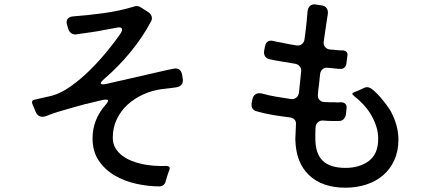

<svg xmlns="http://www.w3.org/2000/svg" viewBox="-20 -826 2040 892"><path d="M721 40Q669 40 614 28Q559 16 513.5 -10.5Q468 -37 439 -79.5Q410 -122 410 -183Q410 -269 468 -336Q485 -355 481.5 -360.5Q478 -366 454 -361Q449 -359 443.5 -358.5Q438 -358 433 -356L392 -346Q387 -344 381.5 -343.5Q376 -343 371 -341Q337 -332 306.5 -323Q276 -314 248 -306Q232 -301 218 -296Q204 -291 192 -286Q177 -281 164.5 -286Q152 -291 146 -306L130 -344Q125 -360 141 -363L220 -381Q262 -392 308 -424.5Q354 -457 396.5 -499Q439 -541 476.5 -586.5Q514 -632 540 -670Q551 -687 545.5 -694.5Q540 -702 520 -697Q509 -695 498.5 -693Q488 -691 477 -689Q452 -684 428 -680Q404 -676 381 -673Q367 -671 355.5 -669.5Q344 -668 333 -666Q321 -665 311.5 -671.5Q302 -678 298 -689L292 -709Q286 -727 294 -738Q302 -749 321 -750Q389 -755 462 -765Q535 -775 601 -795Q618 -802 634 -792L670 -769Q681 -761 684.5 -749.5Q688 -738 682 -727Q642 -652 586.5 -584.5Q531 -517 466 -461Q446 -444 449 -437.5Q452 -431 478 -437Q493 -441 508 -444Q523 -447 539 -451L753 -500Q762 -502 770.5 -503.5Q779 -505 787 -507Q819 -513 826 -479L829 -460Q832 -443 823 -432.5Q814 -422 797 -420Q783 -418 767 -416Q751 -414 732 -412Q687 -406 646 -387.5Q605 -369 573.5 -340.5Q542 -312 523 -273Q504 -234 504 -186Q504 -158 516.5 -137.5Q529 -117 548.5 -102.5Q568 -88 592 -78.5Q616 -69 640 -64Q691 -53 752 -55Q775 -55 766 -34Q761 -22 757.5 -10Q754 2 750 15Q748 26 740 33Q732 40 721 40Z M1585 46Q1477 46 1415.5 -12.5Q1354 -71 1352 -180L1355 -249Q1356 -261 1349 -269.5Q1342 -278 1330 -280Q1290 -285 1250 -291.5Q1210 -298 1172 -309Q1159 -312 1153 -322Q1147 -332 1149 -346L1152 -362Q1155 -381 1168 -388.5Q1181 -396 1199 -391Q1231 -382 1264.5 -376.5Q1298 -371 1331 -366Q1346 -364 1356.5 -372.5Q1367 -381 1369 -396L1379 -493Q1381 -507 1372.5 -517.5Q1364 -528 1350 -530Q1313 -536 1278 -542Q1253 -546 1232 -551Q1218 -554 1211.5 -564.5Q1205 -575 1207 -589L1211 -610Q1214 -627 1225 -633.5Q1236 -640 1252 -635Q1260 -633 1268.5 -631.5Q1277 -630 1288 -628Q1305 -624 1322 -621Q1339 -618 1357 -615Q1372 -613 1382.5 -621Q1393 -629 1395 -645Q1398 -668 1400.5 -688.5Q1403 -709 1405 -729Q1406 -742 1407 -753Q1408 -764 1409 -774Q1411 -791 1421.5 -799.5Q1432 -808 1448 -805L1474 -801Q1490 -799 1497.5 -788Q1505 -777 1503 -761Q1501 -750 1499.5 -739Q1498 -728 1496 -715Q1493 -695 1490 -675Q1487 -655 1484 -633Q1482 -618 1490.5 -607.5Q1499 -597 1514 -596Q1523 -595 1531.5 -594.5Q1540 -594 1548 -593Q1555 -592 1561 -592Q1567 -592 1573 -592Q1584 -591 1590 -584.5Q1596 -578 1594 -567L1589 -529Q1587 -518 1579.5 -511.5Q1572 -505 1561 -506Q1555 -506 1549 -506.5Q1543 -507 1536 -508L1503 -511Q1488 -513 1478.5 -504.5Q1469 -496 1467 -481L1462 -433Q1460 -422 1459 -410.5Q1458 -399 1457 -388Q1455 -372 1464 -362Q1473 -352 1489 -352Q1500 -351 1511 -351Q1522 -351 1533 -351Q1549 -349 1563 -351Q1577 -351 1584.5 -343.5Q1592 -336 1590 -322L1587 -294Q1585 -281 1576.5 -272.5Q1568 -264 1555 -264Q1538 -264 1520 -264Q1502 -264 1482 -266Q1467 -267 1457 -258Q1447 -249 1446 -234Q1445 -220 1445 -207.5Q1445 -195 1445 -184Q1445 -112 1479.5 -79Q1514 -46 1585 -46Q1651 -46 1694 -78.5Q1737 -111 1737 -181Q1737 -211 1728 -239Q1719 -267 1704 -292.5Q1689 -318 1668.5 -340Q1648 -362 1625 -380Q1607 -393 1629 -399Q1638 -402 1651 -408Q1656 -410 1660.5 -412.5Q1665 -415 1670 -417Q1677 -421 1686 -421Q1698 -421 1714.5 -407Q1731 -393 1747 -374.5Q1763 -356 1776.5 -337.5Q1790 -319 1795 -310Q1831 -243 1831 -178Q1831 -123 1811.5 -81Q1792 -39 1759 -11Q1726 17 1681 31.5Q1636 46 1585 46Z"/></svg>

Font: Higure Gothic Medium
Style: Regular
Weight: 500
Designer: Yoshimichi Ohira
Foundry: Positype
Version: Version 1.000